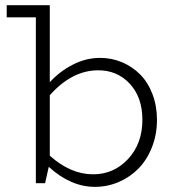

<svg xmlns="http://www.w3.org/2000/svg" viewBox="-20 -706 677 740"><path d="M366.2 -482.9Q410.6 -482.9 450.4 -466.1Q490.2 -449.2 520.3 -418.9Q550.3 -388.7 567.6 -343.3Q585 -297.9 585 -244.1Q585 -187.5 565.7 -138.7Q546.4 -89.8 513.9 -56.6Q481.4 -23.4 437.7 -4.6Q394 14.2 346.2 14.2Q252.4 14.2 168 -63L153.8 0H118.2V-639.2H5.9V-686H170.9V-685.1H171.9V-389.2Q210.4 -431.2 261 -457Q311.5 -482.9 366.2 -482.9ZM338.9 -34.2Q418.9 -34.2 473.9 -93.5Q528.8 -152.8 528.8 -244.1Q528.8 -331.5 479.7 -383.8Q430.7 -436 356 -435.1Q255.9 -433.6 171.9 -338.9V-106Q252 -34.2 338.9 -34.2Z"/></svg>

Font: BioRhyme Light
Style: Regular
Weight: 300
Designer: Aoife Mooney
Foundry: Aoife Mooney Type
Version: Version 1.500;PS 001.500;hotconv 1.0.88;makeotf.lib2.5.64775